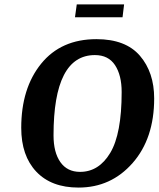

<svg xmlns="http://www.w3.org/2000/svg" viewBox="-20 -837 717 868"><path d="M534 -759H319L327 -817H541ZM677 -392Q677 -211 579.5 -100Q482 11 335 11Q212 11 144 -61Q76 -133 76 -259Q76 -438 166 -549Q256 -660 416 -660Q548 -660 612.5 -585Q677 -510 677 -392ZM530 -421Q530 -497 500 -542.5Q470 -588 409 -588Q222 -588 222 -225Q222 -148 253 -104Q284 -60 342 -60Q427 -60 478.5 -146Q530 -232 530 -421Z"/></svg>

Font: Arsenal
Style: Bold Italic
Weight: 700
Italic angle: -9.10001°
Designer: Andrij Shevchenko
Foundry: Stairsfor
Version: Version 2.001;PS 002.001;hotconv 1.0.88;makeotf.lib2.5.64775